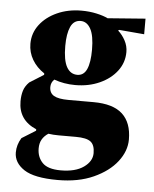

<svg xmlns="http://www.w3.org/2000/svg" viewBox="-52 -513 641 797"><g transform="rotate(5 269.0 -114.5)"><path d="M256 -159Q209 -159 168 -174Q154 -161 154 -142Q154 -117 173 -106Q192 -95 234 -95H338Q420 -95 459 -59Q498 -23 498 47Q498 95 464 139Q430 183 367 211.5Q304 240 218 240Q120 240 77.5 212Q35 184 35 141Q35 109 53 80L111 44V38Q36 6 36 -72Q36 -97 42 -116.5Q48 -136 65 -153L124 -190V-196Q92 -217 74 -247.5Q56 -278 56 -314Q56 -358 82.5 -393Q109 -428 154.5 -448.5Q200 -469 256 -469Q289 -469 318.5 -462.5Q348 -456 366 -447L523 -459V-394L418 -403L414 -400Q432 -384 444 -361.5Q456 -339 456 -314Q456 -270 429.5 -235Q403 -200 357.5 -179.5Q312 -159 256 -159ZM261 -202Q288 -202 300.5 -230Q313 -258 313 -311Q313 -370 297.5 -398Q282 -426 256 -426Q227 -426 214 -397Q201 -368 201 -317Q201 -258 216.5 -230Q232 -202 261 -202ZM128 116Q128 152 150.5 175.5Q173 199 227 199Q288 199 322.5 174.5Q357 150 357 116Q357 82 339.5 68.5Q322 55 278 55H206Q183 55 163 52Q146 63 137 78.5Q128 94 128 116Z"/></g></svg>

Font: Spectral ExtraBold
Style: Regular
Weight: 800
Designer: Jean-Baptiste Levee
Foundry: Production Type
Version: Version 2.001